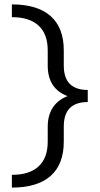

<svg xmlns="http://www.w3.org/2000/svg" viewBox="-20 -731 454 873"><path d="M270 -433Q270 -322 379 -322V-267Q270 -267 270 -156V-87Q270 16 210 69Q150 122 34 122V64Q114 64 155.5 25.5Q197 -13 197 -87V-154Q197 -258 287 -294Q197 -328 197 -433V-502Q197 -576 155.5 -614.5Q114 -653 34 -653V-711Q150 -711 210 -658Q270 -605 270 -502Z"/></svg>

Font: EauTest Medium
Style: Regular
Weight: 500
Designer: Christian Thalmann (Catharsis Fonts)
Version: Version 0.001;PS 000.001;hotconv 1.0.88;makeotf.lib2.5.64775